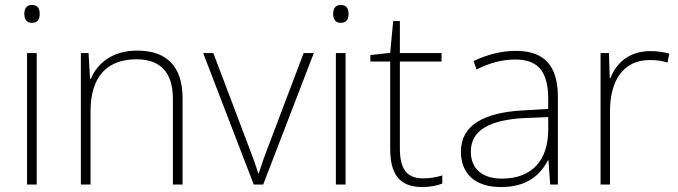

<svg xmlns="http://www.w3.org/2000/svg" viewBox="-20 -744 2734 774"><path d="M108 -724C87 -724 78 -709 78 -688C78 -667 87 -652 108 -652C133 -652 140 -667 140 -688C140 -709 133 -724 108 -724ZM128 -530H89V0H128Z M533 -540C430 -540 371 -486 346 -426H343L337 -530H306V0H345V-297C345 -437 414 -505 530 -505C624 -505 677 -455 677 -345V0H716V-347C716 -479 650 -540 533 -540Z M1003 0H1041L1245 -530H1204L1062 -155C1045 -112 1034 -78 1023 -45H1021C1011 -78 999 -111 982 -155L840 -530H799Z M1353 -724C1332 -724 1323 -709 1323 -688C1323 -667 1332 -652 1353 -652C1378 -652 1385 -667 1385 -688C1385 -709 1378 -724 1353 -724ZM1373 -530H1334V0H1373Z M1685 -25C1616 -25 1592 -68 1592 -146V-496H1760V-530H1592V-659H1565L1553 -531L1473 -522V-496H1553V-143C1553 -43 1590 10 1682 10C1716 10 1741 4 1763 -4V-37C1742 -30 1716 -25 1685 -25Z M2059 -539C1998 -539 1940 -522 1889 -498L1901 -464C1956 -491 2004 -504 2058 -504C2146 -504 2190 -459 2190 -345V-305L2090 -299C1929 -291 1838 -238 1838 -133C1838 -44 1895 10 1999 10C2104 10 2157 -37 2189 -98H2191L2198 0H2229V-353C2229 -482 2172 -539 2059 -539ZM2094 -268 2190 -272V-219C2189 -101 2128 -24 2003 -24C1924 -24 1878 -64 1878 -133C1878 -221 1958 -261 2094 -268Z M2601 -538C2518 -538 2463 -490 2441 -429H2438L2435 -530H2401V0H2439V-295C2439 -421 2494 -502 2599 -502C2627 -502 2648 -499 2671 -492L2678 -528C2655 -534 2630 -538 2601 -538Z"/></svg>

Font: Noto Sans Thai Looped ExtraLight
Style: Regular
Weight: 200
Designer: Sasikarn Vongin, Ben Mitchell
Foundry: The Fontpad Ltd
Version: Version 1.001